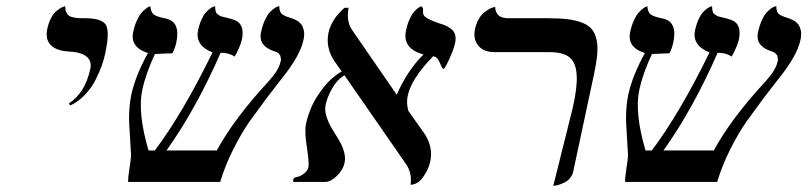

<svg xmlns="http://www.w3.org/2000/svg" viewBox="-20 -579 2570 611"><path d="M203.6 -243.2 199.2 -250Q251 -283.2 267.6 -360.8Q272.5 -385.7 254.9 -399.4Q237.8 -413.1 200.2 -415Q159.7 -417 141.6 -435.5Q123.5 -454.1 130.4 -486.8Q134.3 -505.4 141.6 -519.8Q148.9 -534.2 156.7 -541.3Q164.6 -548.3 171.6 -552.7Q178.7 -557.1 183.6 -558.1L188 -559.1Q187 -548.3 190.7 -540.5Q194.3 -532.7 199.5 -529.1Q204.6 -525.4 214.8 -523.4Q225.1 -521.5 231.4 -521.2Q237.8 -521 250.5 -521Q303.7 -521 316.7 -500.2Q329.6 -479.5 315.4 -411.1Q311.5 -392.1 304.2 -371.1Q296.9 -350.6 284.2 -325.2Q271.5 -299.8 250.5 -277.6Q229.5 -255.4 203.6 -243.2Z M945.8 -452.1Q940.4 -426.3 922.9 -395.5Q904.8 -364.3 881.3 -335L829.1 -267.6L773.4 -191.4Q747.1 -153.3 721.7 -102.5Q696.3 -51.8 680.7 0H387.7Q387.7 -17.1 392.3 -45.7Q397 -74.2 397 -85.9Q396 -106.9 393.8 -140.4Q391.6 -173.8 390.9 -190.7Q390.1 -207.5 391.6 -231Q393.1 -254.4 397.5 -275.9Q410.2 -336.4 450.7 -410.2Q393.6 -428.2 403.8 -477.1Q408.2 -497.6 415.5 -513.7Q422.9 -529.8 429.9 -537.8Q437 -545.9 443.6 -551Q450.2 -556.2 454.1 -557.6L458.5 -559.1Q460 -540.5 469 -533.2Q478 -525.9 507.8 -520Q555.2 -509.8 541 -443.8Q536.6 -423.3 528.3 -409.2Q513.7 -409.2 497.1 -408.2Q480.5 -407.2 473.1 -407.2Q443.8 -344.7 432.6 -292Q417.5 -220.2 452.6 -100.1H472.7Q562.5 -219.7 656.2 -412.1Q600.1 -434.6 610.4 -482.9Q614.7 -502.9 621.8 -518.1Q628.9 -533.2 636 -540.5Q643.1 -547.9 649.7 -552.5Q656.2 -557.1 660.2 -558.1L664.6 -559.1Q664.6 -549.8 666.3 -543.2Q668 -536.6 673.3 -533Q678.7 -529.3 680.9 -528.1Q683.1 -526.9 691.7 -524.9Q700.2 -522.9 700.7 -522.9Q728 -516.1 736.8 -509.8Q758.3 -493.2 749.5 -452.1Q747.6 -442.4 740 -425Q732.4 -407.7 726.6 -398.9Q709.5 -411.1 682.1 -411.1Q604 -232.4 509.8 -100.1H669.9Q723.6 -199.7 833.5 -318.8Q867.2 -355.5 872.6 -381.8Q875 -386.7 873.8 -391.6Q872.6 -396.5 872.6 -399.4Q872.6 -402.3 869.6 -405.3Q866.7 -408.2 865.5 -409.7Q864.3 -411.1 860.6 -412.8Q856.9 -414.6 855.5 -415Q854 -415.5 850.8 -416.7Q847.7 -418 847.2 -418Q801.8 -435.1 810.5 -476.1Q815.4 -498.5 823.2 -515.4Q831.1 -532.2 838.6 -540Q846.2 -547.9 853.3 -552.7Q860.4 -557.6 864.7 -558.6L869.1 -559.1Q868.7 -552.2 870.1 -547.1Q871.6 -542 873.3 -538.8Q875 -535.6 879.4 -532.7Q883.8 -529.8 886.2 -528.8L894.5 -525.4Q899.9 -523.4 901.9 -522.9Q902.3 -522.9 907.2 -521.2Q912.1 -519.5 914.1 -518.6L921.9 -515.1Q927.2 -512.7 929.9 -510.3Q932.6 -507.8 936.8 -503.7Q940.9 -499.5 942.9 -494.6Q944.8 -489.7 946.5 -483.6Q948.2 -477.5 948 -469.5Q947.8 -461.4 945.8 -452.1Z M1428.2 -441.9Q1425.3 -427.7 1417 -407.7Q1408.7 -387.7 1401.4 -373.8Q1394 -359.9 1392.1 -359.9Q1387.7 -359.9 1384 -369.4Q1380.4 -378.9 1374.5 -388.9Q1368.7 -398.9 1358.4 -399.9Q1289.1 -329.1 1277.3 -273.9Q1272.5 -249 1279.8 -225.6L1330.1 -154.8Q1359.4 -110.8 1349.1 -64.9Q1343.3 -38.1 1325.7 -14.6Q1308.6 8.8 1286.6 8.8Q1291.5 -27.3 1273.9 -54.2L1076.2 -339.4Q1052.2 -325.2 1036.6 -296.9Q1021 -269.5 1016.1 -244.1Q1012.7 -227.5 1019 -208Q1024.9 -189 1035.6 -170.9L1057.1 -135.7Q1068.4 -117.7 1074.2 -98.1Q1080.1 -78.6 1076.7 -62Q1071.8 -38.1 1052 -19Q1032.2 0 1014.2 0H913.6Q912.6 -4.9 912.6 -5.9Q914.6 -13.7 921.4 -15.1Q934.1 -16.6 946.5 -25.9Q959 -35.2 961.4 -46.9Q964.4 -60.1 956.5 -110.6Q948.7 -161.1 953.6 -184.1Q959.5 -211.9 972.2 -241.2Q985.4 -270 1010.5 -301.8Q1035.6 -333.5 1067.4 -351.6L1043.9 -384.8Q1015.6 -427.7 1025.4 -475.1Q1034.7 -517.6 1076.2 -554.2H1089.4Q1081.5 -512.2 1099.6 -484.9L1241.7 -278.8L1242.7 -277.8Q1275.4 -353.5 1327.6 -405.8Q1259.8 -423.8 1272 -481.9Q1275.9 -501 1282.7 -516.1Q1289.1 -531.2 1295.7 -539.1Q1302.2 -546.9 1308.1 -551.8Q1314 -556.6 1317.9 -557.6L1321.3 -559.1Q1325.7 -555.2 1326.2 -550Q1326.7 -544.9 1326.2 -540.5Q1325.7 -536.1 1328.4 -530.8Q1331.1 -525.4 1343.3 -518.8Q1355.5 -512.2 1377.4 -504.9Q1389.2 -501.5 1397.2 -498Q1405.3 -494.6 1415 -487.5Q1424.8 -480.5 1428.2 -469Q1431.6 -457.5 1428.2 -441.9Z M1740.7 12.2 1802.2 -233.9Q1817.4 -299.8 1815.2 -339.6Q1813 -379.4 1792.7 -396.2Q1772.5 -413.1 1728 -413.1H1553.2Q1518.6 -413.1 1501.7 -434.3Q1484.9 -455.6 1491.7 -486.8Q1495.6 -504.4 1503.4 -518.1Q1511.2 -531.7 1520 -538.8Q1528.8 -545.9 1536.9 -550.3Q1544.9 -554.7 1550.3 -555.7L1555.7 -557.1Q1557.1 -521 1597.2 -521H1723.1Q1760.7 -521 1786.9 -517.8Q1813 -514.6 1832.8 -506.8Q1852.5 -499 1863 -486.6Q1873.5 -474.1 1878.2 -453.6Q1882.8 -433.1 1880.6 -407Q1878.4 -380.9 1870.6 -344.2L1804.2 -33.2Q1801.8 -21.5 1794.2 -12.5Q1786.6 -3.4 1777.8 1Q1769 5.4 1760.7 8.3Q1752 11.2 1746.1 11.7Z M2527.3 -452.1Q2522 -426.3 2504.4 -395.5Q2486.3 -364.3 2462.9 -335L2410.6 -267.6L2355 -191.4Q2328.6 -153.3 2303.2 -102.5Q2277.8 -51.8 2262.2 0H1969.2Q1969.2 -17.1 1973.9 -45.7Q1978.5 -74.2 1978.5 -85.9Q1977.5 -106.9 1975.3 -140.4Q1973.1 -173.8 1972.4 -190.7Q1971.7 -207.5 1973.1 -231Q1974.6 -254.4 1979 -275.9Q1991.7 -336.4 2032.2 -410.2Q1975.1 -428.2 1985.4 -477.1Q1989.7 -497.6 1997.1 -513.7Q2004.4 -529.8 2011.5 -537.8Q2018.6 -545.9 2025.1 -551Q2031.7 -556.2 2035.6 -557.6L2040 -559.1Q2041.5 -540.5 2050.5 -533.2Q2059.6 -525.9 2089.4 -520Q2136.7 -509.8 2122.6 -443.8Q2118.2 -423.3 2109.9 -409.2Q2095.2 -409.2 2078.6 -408.2Q2062 -407.2 2054.7 -407.2Q2025.4 -344.7 2014.2 -292Q1999 -220.2 2034.2 -100.1H2054.2Q2144 -219.7 2237.8 -412.1Q2181.6 -434.6 2191.9 -482.9Q2196.3 -502.9 2203.4 -518.1Q2210.4 -533.2 2217.5 -540.5Q2224.6 -547.9 2231.2 -552.5Q2237.8 -557.1 2241.7 -558.1L2246.1 -559.1Q2246.1 -549.8 2247.8 -543.2Q2249.5 -536.6 2254.9 -533Q2260.3 -529.3 2262.5 -528.1Q2264.6 -526.9 2273.2 -524.9Q2281.7 -522.9 2282.2 -522.9Q2309.6 -516.1 2318.4 -509.8Q2339.8 -493.2 2331.1 -452.1Q2329.1 -442.4 2321.5 -425Q2314 -407.7 2308.1 -398.9Q2291 -411.1 2263.7 -411.1Q2185.5 -232.4 2091.3 -100.1H2251.5Q2305.2 -199.7 2415 -318.8Q2448.7 -355.5 2454.1 -381.8Q2456.5 -386.7 2455.3 -391.6Q2454.1 -396.5 2454.1 -399.4Q2454.1 -402.3 2451.2 -405.3Q2448.2 -408.2 2447 -409.7Q2445.8 -411.1 2442.1 -412.8Q2438.5 -414.6 2437 -415Q2435.5 -415.5 2432.4 -416.7Q2429.2 -418 2428.7 -418Q2383.3 -435.1 2392.1 -476.1Q2397 -498.5 2404.8 -515.4Q2412.6 -532.2 2420.2 -540Q2427.7 -547.9 2434.8 -552.7Q2441.9 -557.6 2446.3 -558.6L2450.7 -559.1Q2450.2 -552.2 2451.7 -547.1Q2453.1 -542 2454.8 -538.8Q2456.5 -535.6 2460.9 -532.7Q2465.3 -529.8 2467.8 -528.8L2476.1 -525.4Q2481.4 -523.4 2483.4 -522.9Q2483.9 -522.9 2488.8 -521.2Q2493.7 -519.5 2495.6 -518.6L2503.4 -515.1Q2508.8 -512.7 2511.5 -510.3Q2514.2 -507.8 2518.3 -503.7Q2522.5 -499.5 2524.4 -494.6Q2526.4 -489.7 2528.1 -483.6Q2529.8 -477.5 2529.5 -469.5Q2529.3 -461.4 2527.3 -452.1Z"/></svg>

Font: Linux Biolinum G
Style: Italic
Weight: 400
Italic angle: -12°
Designer: Philipp H. Poll
Foundry: Philipp H. Poll
Version: Version 0.5.1